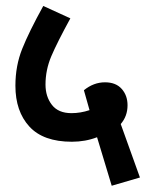

<svg xmlns="http://www.w3.org/2000/svg" viewBox="-20 -596 492 638"><path d="M302.5 -140Q263.8 -125 218.8 -125Q123.8 -125 77.5 -175.6Q31.2 -226.2 31.2 -311.2Q31.2 -377.5 53.8 -433.8Q76.2 -490 123.8 -576.2L213.8 -535Q170 -455 150.6 -409.4Q131.2 -363.8 131.2 -315Q131.2 -275 152.5 -247.5Q173.8 -220 217.5 -220Q247.5 -220 277.5 -230L258.8 -296.2Q291.2 -322.5 328.8 -322.5Q365 -322.5 384.4 -300.6Q403.8 -278.8 403.8 -246.2Q403.8 -210 381.2 -183.8L445 -6.2L351.2 21.2Z"/></svg>

Font: Cambay
Style: Bold
Weight: 700
Designer: Pooja Saxena
Foundry: Pooja Saxena
Version: Version 1.096;PS 001.096;hotconv 1.0.70;makeotf.lib2.5.58329